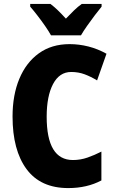

<svg xmlns="http://www.w3.org/2000/svg" viewBox="-20 -949 590 979"><path d="M343 -582Q283 -582 250.5 -520.5Q218 -459 218 -354Q218 -133 352 -133Q390 -133 426 -145.5Q462 -158 497 -176V-29Q424 10 328 10Q187 10 115.5 -86.5Q44 -183 44 -355Q44 -464 78.5 -547Q113 -630 178 -677Q243 -724 335 -724Q383 -724 430.5 -712Q478 -700 523 -675L475 -539Q444 -558 412 -570Q380 -582 343 -582ZM240 -769Q229 -789 210 -816.5Q191 -844 170 -871Q149 -898 134 -915V-929H237Q256 -915 275 -896.5Q294 -878 316 -854Q339 -878 358 -896.5Q377 -915 397 -929H498V-915Q483 -897 463 -870.5Q443 -844 424 -817Q405 -790 393 -769Z"/></svg>

Font: Noto Sans Bengali Condensed ExtraBold
Style: Regular
Weight: 800
Width: 3
Designer: Joana Ranito - Universal Thirst; Jelle Bosma - Monotype Design Team
Foundry: Universal Thirst ehf.
Version: Version 3.000; ttfautohint (v1.8.4.7-5d5b)